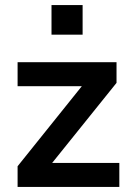

<svg xmlns="http://www.w3.org/2000/svg" viewBox="-20 -733 514 753"><path d="M49 0V-81L325 -425V-395H49V-489H437V-408L158 -61V-94H448V0ZM182 -597V-713H304V-597Z"/></svg>

Font: Nunito Sans 12pt ExtraLight 12pt
Style: Bold
Weight: 700
Version: Version 3.101;gftools[0.9.27]